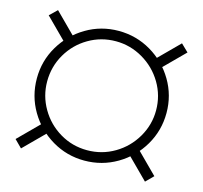

<svg xmlns="http://www.w3.org/2000/svg" viewBox="-86 -735 795 751"><g transform="rotate(15 311.0 -360.0)"><path d="M311 -98Q240 -98 180 -133.5Q120 -169 84.5 -229.2Q49 -289.5 49 -361Q49 -432 84.5 -492Q120 -552 180 -587.5Q240 -623 311 -623Q382.5 -623 442.8 -587.5Q503 -552 538.5 -492Q574 -432 574 -361Q574 -289.5 538.5 -229.2Q503 -169 442.8 -133.5Q382.5 -98 311 -98ZM60 -80 30 -110 126 -206 156 -176ZM127 -514 30 -611 60 -640 156 -544ZM562 -80 466 -176 496 -206 592 -110ZM311 -140Q371 -140 421.8 -170Q472.5 -200 502.2 -250.8Q532 -301.5 532 -360Q532 -420 501.8 -470.8Q471.5 -521.5 420.5 -551.2Q369.5 -581 311 -581Q251 -581 200.5 -551.2Q150 -521.5 120.5 -470.8Q91 -420 91 -360Q91 -301.5 120.5 -250.8Q150 -200 200.5 -170Q251 -140 311 -140ZM495 -514 466 -544 562 -640 592 -611Z"/></g></svg>

Font: Vela Sans GX ExtLt
Style: Regular
Weight: 200
Designer: Principal design: Mikhail Sharanda - project Manrope.
Design modification: Ravid Balaliev
Foundry: Mikhail Sharanda
Version: Version 1.001